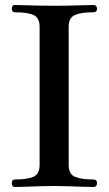

<svg xmlns="http://www.w3.org/2000/svg" viewBox="-20 -746 434 766"><path d="M40 0Q27 0 27 -16Q27 -30 40 -30Q88 -30 113 -40.5Q138 -51 138 -88V-640Q138 -675 114 -686Q90 -697 40 -697Q27 -697 27 -711Q27 -726 40 -726Q57 -726 83.5 -725Q110 -724 140 -723.5Q170 -723 195 -723Q220 -723 250.5 -723.5Q281 -724 308.5 -725Q336 -726 352 -726Q367 -726 367 -711Q367 -697 352 -697Q303 -697 278.5 -686Q254 -675 254 -640V-88Q254 -51 279.5 -40.5Q305 -30 352 -30Q367 -30 367 -16Q367 0 352 0Q336 0 308.5 -1Q281 -2 250.5 -3Q220 -4 195 -4Q170 -4 140 -3Q110 -2 83.5 -1Q57 0 40 0Z"/></svg>

Font: Zen Old Mincho
Style: Bold
Weight: 700
Designer: Yoshimichi Ohira
Foundry: Positype
Version: Version 1.500